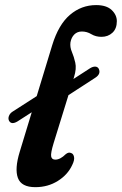

<svg xmlns="http://www.w3.org/2000/svg" viewBox="-20 -744 491 774"><path d="M16.5 -257Q12 -266 16 -276.5Q20 -287 30 -293.5L128 -356.5L190.5 -562Q216 -645 262 -684.2Q308 -723.5 367.5 -723.5Q409 -723.5 430 -703.8Q451 -684 451 -658.5Q451 -628.5 433.2 -612Q415.5 -595.5 389 -595.5Q366 -595.5 348.2 -606.2Q330.5 -617 310 -617Q291.5 -617 279.5 -605Q267.5 -593 264 -573Q261.5 -554 269.8 -534.8Q278 -515.5 283.5 -491.2Q289 -467 278.5 -433.5L276 -425.5L342.5 -468.5Q353.5 -475.5 363.2 -475.5Q373 -475.5 378 -467Q388 -446 364 -430.5L256 -360.5L196 -166.5Q184 -127 186.2 -113.8Q188.5 -100.5 203 -100.5Q223 -100.5 245 -122.5Q256.5 -132 267 -127Q276 -124 278.5 -111.2Q281 -98.5 271 -78.5Q253 -39.5 213 -14.5Q173 10.5 122.5 10.5Q66 10.5 52.2 -26.5Q38.5 -63.5 59.5 -132L108 -291.5L50.5 -254.5Q26 -240 16.5 -257Z"/></svg>

Font: Fraunces 72pt SuperSoft SemiBold
Style: Italic
Weight: 600
Italic angle: -16°
Version: Version 1.000;[b76b70a41]